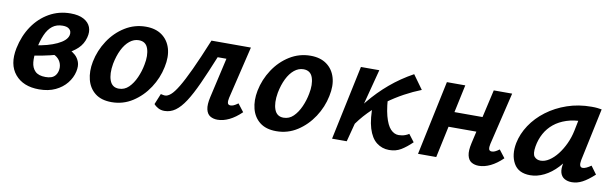

<svg xmlns="http://www.w3.org/2000/svg" viewBox="-37 -745 3427 1069"><g transform="rotate(10 1677.0 -210.5)"><path d="M196 13Q106 13 60 -42Q14 -97 33 -191Q48 -263 85 -317.5Q122 -372 176.5 -403Q231 -434 297 -434Q343 -434 371.5 -418.5Q400 -403 410 -377Q420 -351 411 -318Q401 -280 373.5 -254Q346 -228 307.5 -211.5Q269 -195 224.5 -184.5Q180 -174 136 -167L131 -225Q204 -235 254 -258.5Q304 -282 312 -312Q315 -322 312.5 -332.5Q310 -343 299 -351Q288 -359 265 -359Q231 -359 207.5 -341Q184 -323 168.5 -287.5Q153 -252 143 -199Q136 -162 139 -130.5Q142 -99 161 -80Q180 -61 220 -61Q238 -61 251.5 -65.5Q265 -70 274 -80.5Q283 -91 287 -107Q292 -128 285.5 -148Q279 -168 261.5 -182Q244 -196 216 -199L292 -246Q306 -242 324.5 -234Q343 -226 359 -211.5Q375 -197 383 -175Q391 -153 384 -121Q376 -85 351.5 -54.5Q327 -24 288 -5.5Q249 13 196 13Z M606 13Q548 13 513 -14.5Q478 -42 466 -88.5Q454 -135 465 -191Q478 -256 514.5 -311.5Q551 -367 605 -400.5Q659 -434 723 -434Q778 -434 814 -408Q850 -382 863.5 -336.5Q877 -291 864 -231Q851 -167 814.5 -111.5Q778 -56 724.5 -21.5Q671 13 606 13ZM633 -68Q665 -68 688.5 -91Q712 -114 728 -150Q744 -186 751 -224Q762 -278 749.5 -315.5Q737 -353 697 -353Q669 -353 645 -333.5Q621 -314 604 -279.5Q587 -245 578 -199Q568 -141 581.5 -104.5Q595 -68 633 -68Z M904 10Q884 10 868 1Q852 -8 844 -18L869 -79Q878 -77 883.5 -76Q889 -75 893 -75Q908 -75 925.5 -90Q943 -105 966 -143Q989 -181 1020.5 -248.5Q1052 -316 1095 -421H1257L1239 -336H1145Q1108 -245 1078 -179Q1048 -113 1021 -71.5Q994 -30 966 -10Q938 10 904 10ZM1204 7Q1180 7 1162.5 -3.5Q1145 -14 1139 -40Q1133 -66 1143 -110L1214 -421H1318L1247 -124Q1243 -106 1245.5 -95Q1248 -84 1262 -84Q1270 -84 1279.5 -88Q1289 -92 1304 -103L1338 -59Q1304 -26 1270 -9.5Q1236 7 1204 7Z M1537 13Q1479 13 1444 -14.5Q1409 -42 1397 -88.5Q1385 -135 1396 -191Q1409 -256 1445.5 -311.5Q1482 -367 1536 -400.5Q1590 -434 1654 -434Q1709 -434 1745 -408Q1781 -382 1794.5 -336.5Q1808 -291 1795 -231Q1782 -167 1745.5 -111.5Q1709 -56 1655.5 -21.5Q1602 13 1537 13ZM1564 -68Q1596 -68 1619.5 -91Q1643 -114 1659 -150Q1675 -186 1682 -224Q1693 -278 1680.5 -315.5Q1668 -353 1628 -353Q1600 -353 1576 -333.5Q1552 -314 1535 -279.5Q1518 -245 1509 -199Q1499 -141 1512.5 -104.5Q1526 -68 1564 -68Z M1945 -80 1908 -102Q1951 -173 2000.5 -233.5Q2050 -294 2109 -344Q2168 -394 2239 -433L2296 -354Q2250 -336 2202 -310Q2154 -284 2107.5 -250Q2061 -216 2019.5 -173.5Q1978 -131 1945 -80ZM1851 0 1940 -421H2044L1934 0ZM2174 7Q2134 7 2103 -17Q2072 -41 2056 -93.5Q2040 -146 2042 -233L2116 -314Q2119 -227 2132.5 -177Q2146 -127 2166.5 -105.5Q2187 -84 2212 -84Q2220 -84 2230 -85.5Q2240 -87 2250.5 -91Q2261 -95 2270 -101L2302 -59Q2270 -28 2241 -10.5Q2212 7 2174 7Z M2681 7Q2657 7 2639.5 -3.5Q2622 -14 2616 -40Q2610 -66 2620 -110L2691 -421H2795L2724 -124Q2720 -106 2722.5 -95Q2725 -84 2739 -84Q2747 -84 2756.5 -88Q2766 -92 2781 -103L2815 -59Q2781 -26 2747 -9.5Q2713 7 2681 7ZM2337 0 2426 -421H2530L2440 0ZM2422 -178 2440 -264H2710L2691 -178Z M2972 9Q2905 9 2878.5 -38.5Q2852 -86 2865 -154Q2876 -208 2908.5 -257Q2941 -306 2991.5 -344Q3042 -382 3106 -404Q3170 -426 3244 -426Q3264 -426 3277 -424.5Q3290 -423 3301 -421L3238 -124Q3230 -82 3253 -82Q3262 -82 3274 -87.5Q3286 -93 3300 -103L3333 -58Q3296 -24 3266.5 -8.5Q3237 7 3207 7Q3183 7 3165.5 -3Q3148 -13 3141.5 -34.5Q3135 -56 3143 -92L3176 -243L3230 -277Q3215 -211 3187.5 -158Q3160 -105 3125 -67.5Q3090 -30 3050.5 -10.5Q3011 9 2972 9ZM3015 -81Q3039 -81 3063.5 -97Q3088 -113 3109.5 -140.5Q3131 -168 3147.5 -203.5Q3164 -239 3172 -278L3192 -377L3247 -334Q3238 -336 3229 -336.5Q3220 -337 3211 -337Q3159 -337 3118 -323.5Q3077 -310 3047.5 -286Q3018 -262 2999.5 -228.5Q2981 -195 2974 -154Q2967 -111 2980 -96Q2993 -81 3015 -81Z"/></g></svg>

Font: Ysabeau Office
Style: Bold Italic
Weight: 700
Italic angle: -12°
Designer: Christian Thalmann (Catharsis Fonts)
Version: Version 2.001;gftools[0.9.30]; featfreeze: tnum,lnum,ss02